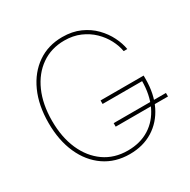

<svg xmlns="http://www.w3.org/2000/svg" viewBox="-166 -894 1049 1059"><g transform="rotate(-30 358.5 -364.0)"><path d="M365.7 9.3Q273.9 9.3 205.6 -37.6Q137.2 -84.5 99.6 -168.5Q62 -252.4 62 -363.3Q62 -475.6 99.9 -559.3Q137.7 -643.1 205.6 -689.9Q273.4 -736.8 363.8 -736.8Q427.2 -736.8 476.3 -714.8Q525.4 -692.9 560.1 -657.2Q594.7 -621.6 615.2 -580.3Q635.7 -539.1 642.1 -500H619.1Q612.8 -537.1 593 -575Q573.2 -612.8 540.8 -644.3Q508.3 -675.8 463.9 -695.1Q419.4 -714.4 363.8 -714.4Q280.3 -714.4 217.3 -670.4Q154.3 -626.5 119.4 -547.6Q84.5 -468.8 84.5 -363.3Q84.5 -259.8 119.1 -180.9Q153.8 -102.1 217 -57.6Q280.3 -13.2 365.7 -13.2Q445.3 -13.2 503.2 -49.6Q561 -85.9 592.8 -152.6Q624.5 -219.2 624.5 -310.5L634.3 -305.7H372.6V-328.1H647V-306.6Q647 -210.9 612.1 -140.1Q577.1 -69.3 513.9 -30Q450.7 9.3 365.7 9.3ZM372.6 -161.1V-183.6H705.6V-161.1Z"/></g></svg>

Font: Inter 20pt Thin
Style: Regular
Weight: 250
Version: Version 4.001;git-66647c0bb